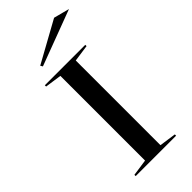

<svg xmlns="http://www.w3.org/2000/svg" viewBox="-288 -996 1058 1058"><g transform="rotate(-45 240.5 -467.5)"><path d="M398 -708V-698L300 -684V-24L398 -10V0H83V-10L180 -24V-684L83 -698V-708ZM149 -789 141 -802 382 -935 474 -911Z"/></g></svg>

Font: Kalnia Expanded Light
Style: Regular
Weight: 300
Width: 7
Designer: Frida Medrano
Foundry: Frida Medrano
Version: Version 1.105